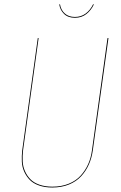

<svg xmlns="http://www.w3.org/2000/svg" viewBox="-20 -856 558 886"><path d="M325.7 -773.9Q293.9 -773.9 275.6 -791.7Q257.3 -809.6 253.4 -835.4L256.8 -836.4Q261.2 -809.6 279.1 -793.7Q296.9 -777.8 325.7 -777.8Q354 -777.8 375.5 -793.7Q397 -809.6 409.7 -836.4L413.1 -835.4Q400.9 -809.1 378.9 -791.5Q356.9 -773.9 325.7 -773.9ZM480.5 -680.2 408.2 -161.6Q403.3 -127 390.1 -97.2Q377 -67.4 354.7 -43Q332.5 -18.6 298.3 -4.6Q264.2 9.3 221.2 9.3Q187 9.3 160.4 0Q133.8 -9.3 117.9 -25.4Q102.1 -41.5 92 -63.2Q82 -85 80.8 -110.1Q79.6 -135.3 82.5 -162.1L154.3 -680.2H158.2L86.4 -162.1Q83.5 -135.7 84.7 -111.3Q85.9 -86.9 95.5 -65.7Q105 -44.4 120.6 -28.6Q136.2 -12.7 162.1 -3.7Q188 5.4 221.7 5.4Q263.7 5.4 297.4 -8.3Q331.1 -22 352.5 -45.9Q374 -69.8 387 -98.9Q399.9 -127.9 404.3 -162.1L476.1 -680.2Z"/></svg>

Font: Fira Sans Compressed Four
Style: Italic
Weight: 100
Width: 3
Italic angle: -8°
Designer: Carrois Corporate & Edenspiekermann AG
Foundry: Carrois Corporate GbR & Edenspiekermann AG
Version: Version 4.203;PS 004.203;hotconv 1.0.88;makeotf.lib2.5.64775